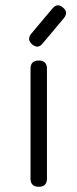

<svg xmlns="http://www.w3.org/2000/svg" viewBox="-20 -716 297 736"><path d="M103 -546Q82 -564.5 99.5 -586.5L181 -683.5Q199.5 -706 221.5 -687Q243 -669.5 225 -646.5L143.5 -549.5Q126 -527 103 -546ZM128.5 0Q97 0 97 -31.5V-452.5Q97 -484 128.5 -484Q160 -484 160 -452.5V-31.5Q160 0 128.5 0Z"/></svg>

Font: Jura Light Medium
Style: Regular
Weight: 500
Version: Version 5.106